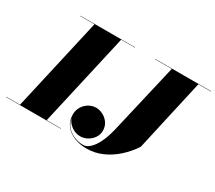

<svg xmlns="http://www.w3.org/2000/svg" viewBox="-186 -1029 1498 1338"><g transform="rotate(30 563.0 -360.0)"><path d="M-45 -2.5H65.5L234.5 -747.5H120V-750H560V-747.5H449.5L280.5 -2.5H395V0H-45ZM722 -750H1171V-747.5H1070.5L941 -170Q903.5 -112.5 853 -67Q802.5 -21.5 743 4.5Q683.5 30.5 619 30.5Q563 30.5 517.5 11.8Q472 -7 445 -42.2Q418 -77.5 418 -127.5Q418 -163.5 435.2 -191.2Q452.5 -219 479.8 -234.5Q507 -250 537.5 -250Q565 -250 592.5 -235.8Q620 -221.5 638.2 -195.5Q656.5 -169.5 656.5 -134Q656.5 -102.5 639.2 -77Q622 -51.5 594.8 -36.5Q567.5 -21.5 537.5 -21.5Q499 -21.5 466 -45.5Q433 -69.5 423 -103Q429.5 -62 454.8 -34.5Q480 -7 514.8 6.8Q549.5 20.5 585 20.5Q627 20.5 665.5 -35Q704 -90.5 727 -190L856.5 -747.5H722Z"/></g></svg>

Font: Bodoni* 72pt Fatface
Style: Italic
Weight: 900
Italic angle: -13°
Version: Version 2.3